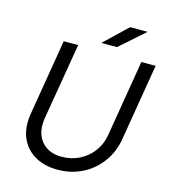

<svg xmlns="http://www.w3.org/2000/svg" viewBox="-128 -976 963 1092"><g transform="rotate(15 354.0 -430.0)"><path d="M79 -200Q79 -226 83 -249L158 -700H243L167 -249Q164 -230 164 -211Q164 -143 205 -102.5Q246 -62 316 -62Q372 -62 420 -86Q468 -110 499.5 -152.5Q531 -195 540 -249L615 -700H699L624 -249Q611 -171 567 -111Q523 -51 457 -18Q391 15 312 15Q241 15 188.5 -12Q136 -39 107.5 -87.5Q79 -136 79 -200ZM502 -875H605L459 -746H367Z"/></g></svg>

Font: Oak Sans
Style: Italic
Weight: 400
Italic angle: -9.49998°
Foundry: Erik Kennedy, Walven
Version: Version 1.000